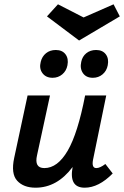

<svg xmlns="http://www.w3.org/2000/svg" viewBox="-20 -864 576 891"><path d="M536 -788 347 -676 198 -788 249 -844 368 -783 507 -844ZM224 -503Q193 -503 177 -524.5Q161 -546 169 -577Q175 -602 193.5 -617Q212 -632 239 -632Q269 -632 284 -612Q299 -592 293 -561Q288 -535 269 -519Q250 -503 224 -503ZM357 -577Q362 -602 380.5 -617Q399 -632 426 -632Q456 -632 471 -612Q486 -592 480 -561Q475 -535 456 -519Q437 -503 411 -503Q380 -503 365 -524.5Q350 -546 357 -577ZM427 -84Q444 -84 469 -103L503 -59Q438 7 373 7Q299 7 317 -89Q245 7 145 7Q89 7 59.5 -25.5Q30 -58 46 -132L108 -421H212L152 -144Q138 -84 186 -84Q247 -84 294 -164.5Q341 -245 375 -421H473L412 -124Q404 -84 427 -84Z"/></svg>

Font: EauTest
Style: Bold Italic
Weight: 700
Italic angle: -12°
Designer: Christian Thalmann (Catharsis Fonts)
Version: Version 0.001;PS 000.001;hotconv 1.0.88;makeotf.lib2.5.64775